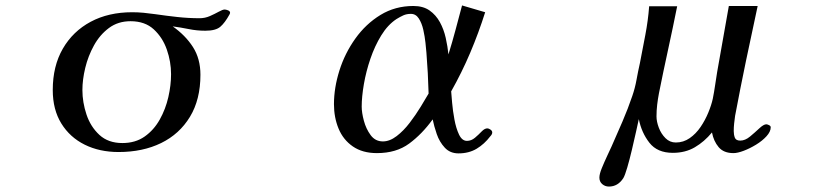

<svg xmlns="http://www.w3.org/2000/svg" viewBox="-20 -565 3040 706"><path d="M609 -292Q609 -338 593.5 -382.5Q578 -427 545.5 -457Q513 -487 460 -487Q414 -487 380.5 -462Q347 -437 325.5 -398Q304 -359 293.5 -315.5Q283 -272 283 -234Q283 -189 298 -144Q313 -99 345.5 -69Q378 -39 430 -39Q478 -39 512 -63Q546 -87 567.5 -125.5Q589 -164 599 -208Q609 -252 609 -292ZM826 -518Q826 -516 824 -512Q807 -481 790 -466.5Q773 -452 735 -452Q704 -452 674.5 -458Q645 -464 615 -468Q662 -435 689.5 -392Q717 -349 717 -290Q717 -199 678.5 -135.5Q640 -72 572.5 -39Q505 -6 416 -6Q346 -6 291.5 -33Q237 -60 205.5 -111Q174 -162 174 -234Q174 -322 211 -386Q248 -450 313.5 -485Q379 -520 466 -520Q487 -520 508 -518Q529 -516 550 -513Q591 -507 632 -502.5Q673 -498 714 -498Q734 -498 752 -506Q770 -514 784.5 -522Q799 -530 806 -530Q811 -530 818.5 -527Q826 -524 826 -518Z M1556 -221Q1555 -259 1553 -296.5Q1551 -334 1548 -371Q1547 -384 1544.5 -407.5Q1542 -431 1536.5 -455.5Q1531 -480 1520 -497Q1509 -514 1491 -514Q1475 -514 1463 -508.5Q1451 -503 1438 -495Q1406 -474 1382 -435Q1358 -396 1342 -349Q1326 -302 1318 -255.5Q1310 -209 1310 -173Q1310 -151 1318 -121Q1326 -91 1343 -68Q1360 -45 1388 -45Q1413 -45 1438.5 -64.5Q1464 -84 1486.5 -113.5Q1509 -143 1527 -172.5Q1545 -202 1556 -221ZM1790 -78Q1790 -71 1783 -64Q1761 -35 1732.5 -18Q1704 -1 1666 -1Q1635 -1 1615.5 -22Q1596 -43 1586 -72Q1576 -101 1571 -126Q1532 -72 1484.5 -37Q1437 -2 1366 -2Q1313 -2 1277.5 -26.5Q1242 -51 1225 -92Q1208 -133 1208 -182Q1208 -242 1228 -305.5Q1248 -369 1286.5 -423Q1325 -477 1379 -510Q1433 -543 1500 -543Q1536 -543 1559.5 -526.5Q1583 -510 1597.5 -483.5Q1612 -457 1619 -425.5Q1626 -394 1629 -365Q1643 -410 1655 -455Q1667 -500 1679 -545L1764 -520Q1740 -444 1709 -371Q1678 -298 1639 -229Q1640 -216 1642.5 -187Q1645 -158 1651 -125.5Q1657 -93 1668 -70Q1679 -47 1697 -47Q1713 -47 1726.5 -58.5Q1740 -70 1751 -81.5Q1762 -93 1772 -93Q1777 -93 1783.5 -88.5Q1790 -84 1790 -78Z M2814 -97Q2814 -81 2798.5 -64Q2783 -47 2760 -33Q2737 -19 2714.5 -10.5Q2692 -2 2677 -2Q2641 -2 2622.5 -24Q2604 -46 2598 -78Q2570 -44 2535 -23.5Q2500 -3 2454 -3Q2397 -3 2368 -40Q2339 -77 2329 -127Q2326 -113 2319 -81.5Q2312 -50 2303.5 -14Q2295 22 2286.5 51Q2278 80 2272 90Q2252 121 2219 121Q2205 121 2194.5 112Q2184 103 2184 88Q2184 75 2193 53Q2202 31 2212.5 8.5Q2223 -14 2229 -27Q2249 -72 2269 -118.5Q2289 -165 2305 -212Q2315 -241 2320.5 -271.5Q2326 -302 2333 -333Q2343 -385 2353 -437Q2363 -489 2367 -542H2470Q2454 -462 2436.5 -382Q2419 -302 2403 -222Q2399 -201 2396.5 -180Q2394 -159 2394 -137Q2394 -118 2402.5 -95.5Q2411 -73 2427 -57Q2443 -41 2465 -41Q2493 -41 2516 -57Q2539 -73 2556 -98Q2573 -123 2584.5 -151Q2596 -179 2601 -202Q2606 -227 2609.5 -251.5Q2613 -276 2617 -300L2660 -543H2766Q2744 -442 2723 -341Q2702 -240 2683 -139Q2681 -125 2679.5 -111Q2678 -97 2678 -83Q2678 -70 2682 -59Q2686 -48 2702 -48Q2720 -48 2738 -63Q2756 -78 2772 -93Q2788 -108 2798 -108Q2801 -108 2807.5 -105Q2814 -102 2814 -97Z"/></svg>

Font: Kaisei Opti Medium
Style: Regular
Weight: 500
Designer: Font-Kai, 金井和夫
Foundry: KAZUO KANAI
Version: Version 5.003